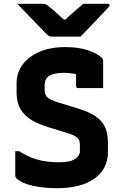

<svg xmlns="http://www.w3.org/2000/svg" viewBox="-20 -967 640 1007"><path d="M322 -720Q393 -720 442.5 -703Q492 -686 515 -663Q521 -657 521 -645V-505H390Q379 -505 379 -516V-578Q345 -585 313 -585Q266 -585 240 -570Q214 -555 214 -519V-498Q214 -471 228 -457Q242 -443 291 -428L386 -399Q449 -380 483.5 -355.5Q518 -331 532 -298Q546 -265 546 -218V-170Q546 -81 475.5 -30.5Q405 20 279 20Q206 20 148.5 6.5Q91 -7 66 -32Q63 -35 61.5 -38.5Q60 -42 60 -52V-174H80Q125 -145 174 -130.5Q223 -116 290 -116Q349 -116 374 -133.5Q399 -151 399 -172V-209Q399 -223 394.5 -233Q390 -243 374.5 -252.5Q359 -262 324 -272L230 -301Q163 -322 128 -349.5Q93 -377 80 -410Q67 -443 67 -479V-530Q67 -585 98 -627.5Q129 -670 186.5 -695Q244 -720 322 -720ZM402 -775H249Q242 -775 236.5 -778Q231 -781 218 -794Q208 -805 183.5 -830Q159 -855 129 -886.5Q99 -918 71 -947H204Q215 -947 219.5 -945Q224 -943 232 -937Q245 -927 265 -909.5Q285 -892 314 -865H324Q351 -891 374.5 -910.5Q398 -930 417 -947H544Q555 -947 555 -940Q555 -936 552 -932Q549 -928 535 -914Q518 -896 494 -870.5Q470 -845 445.5 -819.5Q421 -794 402 -775Z"/></svg>

Font: Recursive Mn Lnr St XBd
Style: Regular
Weight: 800
Monospace: yes
Version: Version 1.079;hotconv 1.0.112;makeotfexe 2.5.65598; ttfautoh